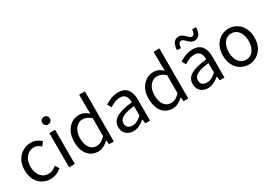

<svg xmlns="http://www.w3.org/2000/svg" viewBox="20 -1717 3718 2642"><g transform="rotate(-30 1878.5 -395.5)"><path d="M305.9 13.4Q233.9 13.4 176.3 -20.3Q118.7 -54 85.1 -117.6Q51.6 -181.2 51.6 -271Q51.6 -361.9 87.9 -425.7Q124.2 -489.4 183.9 -523.1Q243.5 -556.8 312.8 -556.8Q366 -556.8 404.6 -537.8Q443.1 -518.9 471.5 -492.7L425 -432.8Q401.8 -454.3 375.4 -467.4Q349.1 -480.5 317.1 -480.5Q267.7 -480.5 228.9 -454.2Q190.2 -427.8 168 -380.8Q145.8 -333.8 145.8 -271Q145.8 -208.7 167.2 -161.8Q188.7 -114.9 226.6 -88.9Q264.5 -62.9 314.3 -62.9Q351.7 -62.9 384 -78.7Q416.3 -94.4 442 -116.9L481.7 -55.4Q445.2 -23.3 399.9 -5Q354.6 13.4 305.9 13.4Z M602.1 0V-543.4H693.5V0ZM648.4 -655.3Q621.1 -655.3 604.5 -671.8Q587.9 -688.2 587.9 -716.2Q587.9 -742.6 604.5 -758.7Q621.1 -774.9 648.4 -774.9Q674.7 -774.9 691.9 -758.7Q709 -742.6 709 -716.2Q709 -688.2 691.9 -671.8Q674.7 -655.3 648.4 -655.3Z M1061.6 13.4Q993.7 13.4 943.3 -19.9Q892.9 -53.1 865.3 -116.8Q837.8 -180.4 837.8 -271Q837.8 -359.1 870.8 -423.2Q903.9 -487.2 957.6 -522Q1011.3 -556.8 1073.4 -556.8Q1121 -556.8 1155.6 -540.2Q1190.3 -523.6 1225.6 -493.5L1221.4 -587V-796H1312.8V0H1238L1229.9 -64.1H1227.1Q1195.2 -32.3 1153.2 -9.5Q1111.1 13.4 1061.6 13.4ZM1081.8 -63.7Q1120 -63.7 1153.9 -82.2Q1187.8 -100.8 1221.4 -137.9V-422.9Q1187.4 -454.1 1155 -467.1Q1122.5 -480.1 1088.5 -480.1Q1045.6 -480.1 1010.1 -453.7Q974.6 -427.3 953.4 -380.6Q932.3 -333.9 932.3 -271.8Q932.3 -206.8 949.9 -160.1Q967.5 -113.4 1001.1 -88.5Q1034.7 -63.7 1081.8 -63.7Z M1622.2 13.4Q1576.9 13.4 1541.1 -4.9Q1505.2 -23.2 1484.4 -57.9Q1463.6 -92.5 1463.6 -141.3Q1463.6 -230.1 1543.5 -277.5Q1623.3 -325 1796.7 -344.2Q1797.1 -379.4 1787.8 -410.5Q1778.5 -441.7 1754.2 -461.5Q1729.9 -481.3 1685 -481.3Q1637.6 -481.3 1596.1 -462.8Q1554.7 -444.3 1522 -422.7L1486.9 -486Q1512 -502.3 1544.8 -518.5Q1577.6 -534.7 1616.9 -545.7Q1656.1 -556.8 1699.5 -556.8Q1766.2 -556.8 1807.8 -529.1Q1849.3 -501.4 1868.7 -451.5Q1888.1 -401.6 1888.1 -334V0H1813.2L1805.5 -64.9H1801.7Q1763.6 -32.7 1718.3 -9.7Q1672.9 13.4 1622.2 13.4ZM1647.8 -60.6Q1687 -60.6 1722.3 -79Q1757.5 -97.4 1796.7 -132.4V-283.2Q1705.7 -273.1 1651.8 -254.3Q1598 -235.5 1575 -209.1Q1552.1 -182.6 1552.1 -147.4Q1552.1 -100.4 1579.9 -80.5Q1607.6 -60.6 1647.8 -60.6Z M2244.6 13.4Q2176.7 13.4 2126.3 -19.9Q2075.9 -53.1 2048.3 -116.8Q2020.8 -180.4 2020.8 -271Q2020.8 -359.1 2053.8 -423.2Q2086.9 -487.2 2140.6 -522Q2194.3 -556.8 2256.4 -556.8Q2304 -556.8 2338.6 -540.2Q2373.3 -523.6 2408.6 -493.5L2404.4 -587V-796H2495.8V0H2421L2412.9 -64.1H2410.1Q2378.2 -32.3 2336.2 -9.5Q2294.1 13.4 2244.6 13.4ZM2264.8 -63.7Q2303 -63.7 2336.9 -82.2Q2370.8 -100.8 2404.4 -137.9V-422.9Q2370.4 -454.1 2338 -467.1Q2305.5 -480.1 2271.5 -480.1Q2228.6 -480.1 2193.1 -453.7Q2157.6 -427.3 2136.4 -380.6Q2115.3 -333.9 2115.3 -271.8Q2115.3 -206.8 2132.9 -160.1Q2150.5 -113.4 2184.1 -88.5Q2217.7 -63.7 2264.8 -63.7Z M2805.2 13.4Q2759.9 13.4 2724.1 -4.9Q2688.2 -23.2 2667.4 -57.9Q2646.6 -92.5 2646.6 -141.3Q2646.6 -230.1 2726.5 -277.5Q2806.3 -325 2979.7 -344.2Q2980.1 -379.4 2970.8 -410.5Q2961.5 -441.7 2937.2 -461.5Q2912.9 -481.3 2868 -481.3Q2820.6 -481.3 2779.1 -462.8Q2737.7 -444.3 2705 -422.7L2669.9 -486Q2695 -502.3 2727.8 -518.5Q2760.6 -534.7 2799.9 -545.7Q2839.1 -556.8 2882.5 -556.8Q2949.2 -556.8 2990.8 -529.1Q3032.3 -501.4 3051.7 -451.5Q3071.1 -401.6 3071.1 -334V0H2996.2L2988.5 -64.9H2984.7Q2946.6 -32.7 2901.3 -9.7Q2855.9 13.4 2805.2 13.4ZM2830.8 -60.6Q2870 -60.6 2905.3 -79Q2940.5 -97.4 2979.7 -132.4V-283.2Q2888.7 -273.1 2834.8 -254.3Q2781 -235.5 2758 -209.1Q2735.1 -182.6 2735.1 -147.4Q2735.1 -100.4 2762.9 -80.5Q2790.6 -60.6 2830.8 -60.6ZM2967.6 -645Q2938.1 -645 2916.5 -659.2Q2894.9 -673.3 2877.4 -692Q2859.9 -710.7 2843.3 -724.9Q2826.7 -739 2806.9 -739Q2781.8 -739 2769.5 -714.7Q2757.3 -690.5 2754.9 -650.1L2693.7 -654.3Q2695.3 -697.6 2707.1 -731.7Q2719 -765.9 2743.3 -785.6Q2767.7 -805.3 2806.2 -805.3Q2835.7 -805.3 2857.5 -791.1Q2879.3 -777 2896.8 -758.6Q2914.3 -740.2 2930.9 -726.1Q2947.5 -711.9 2967.2 -711.9Q2992.4 -711.9 3004.4 -736.2Q3016.5 -760.5 3018.7 -799.2L3079.9 -796Q3078.3 -753.3 3066.5 -719.2Q3054.8 -685.1 3030.7 -665Q3006.5 -645 2967.6 -645Z M3454.1 13.4Q3387.6 13.4 3330 -20.3Q3272.4 -54 3237.5 -117.6Q3202.6 -181.2 3202.6 -271Q3202.6 -361.9 3237.5 -425.7Q3272.4 -489.4 3330 -523.1Q3387.6 -556.8 3454.1 -556.8Q3503.9 -556.8 3549.3 -537.7Q3594.7 -518.6 3629.8 -481.9Q3664.8 -445.3 3685 -392.1Q3705.3 -338.9 3705.3 -271Q3705.3 -181.2 3670.1 -117.6Q3634.8 -54 3577.7 -20.3Q3520.7 13.4 3454.1 13.4ZM3454.1 -62.9Q3501.2 -62.9 3536.7 -88.9Q3572.2 -114.9 3592 -161.8Q3611.7 -208.7 3611.7 -271Q3611.7 -333.8 3592 -380.8Q3572.2 -427.8 3536.7 -454.2Q3501.2 -480.5 3454.1 -480.5Q3407.1 -480.5 3371.6 -454.2Q3336.1 -427.8 3316.4 -380.8Q3296.8 -333.8 3296.8 -271Q3296.8 -208.7 3316.4 -161.8Q3336.1 -114.9 3371.6 -88.9Q3407.1 -62.9 3454.1 -62.9Z"/></g></svg>

Font: Shanggu Sans SC VF
Style: Regular
Weight: 250
Designer: GuiWonder
Version: Version 1.021